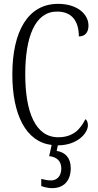

<svg xmlns="http://www.w3.org/2000/svg" viewBox="-20 -744 506 996"><path d="M250 232C312 232 347 193 347 128C347 74 317 45 274 39L280 10C381 10 436 -53 436 -94C436 -109 431 -121 423 -126C397 -74 360 -32 282 -32C164 -32 111 -162 111 -358C111 -552 161 -684 276 -684C358 -684 389 -628 389 -555C420 -555 439 -575 439 -611C439 -671 381 -724 281 -724C125 -724 44 -581 44 -358C44 -150 114 -8 248 8L235 66C274 70 298 91 298 130C298 169 276 192 244 192C230 192 212 189 194 184V221C212 228 233 232 250 232Z"/></svg>

Font: Noto Serif Tamil ExtraCondensed Light
Style: Italic
Weight: 300
Width: 2
Italic angle: -12°
Designer: Indian Type Foundry, Tom Grace, and the Monotype Design Team
Foundry: Monotype Imaging Inc.
Version: Version 2.003